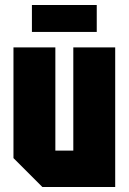

<svg xmlns="http://www.w3.org/2000/svg" viewBox="-20 -750 516 770"><path d="M442 -560V0H150L34 -116V-560H202V-146H274V-560ZM108 -622V-730H368V-622Z"/></svg>

Font: Tektur Condensed
Style: Bold
Weight: 700
Width: 3
Designer: Adam Jagosz
Foundry: Adam Jagosz
Version: Version 1.005;gftools[0.9.30]